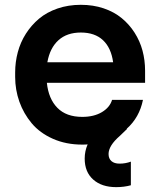

<svg xmlns="http://www.w3.org/2000/svg" viewBox="-20 -582 660 798"><path d="M321.8 19Q254.4 19 200 -5.1Q145.5 -29.3 111.8 -69.6Q78.1 -109.9 60.5 -159.4Q43 -209 43 -262.2V-280.8Q43 -324.2 54 -365.2Q64.9 -406.2 87.6 -441.9Q110.4 -477.5 142.3 -504.4Q174.3 -531.2 219 -546.6Q263.7 -562 315.9 -562Q367.2 -562 410.6 -547.4Q454.1 -532.7 485.6 -506.8Q517.1 -481 539.3 -446.3Q561.5 -411.6 572.3 -371.6Q583 -331.5 583 -288.1V-237.8H174.8Q181.6 -171.4 218.5 -133.8Q255.4 -96.2 321.8 -96.2Q370.6 -96.2 403.6 -116Q436.5 -135.7 445.8 -167H574.2Q559.6 -94.2 506.8 -46.9L507.8 -45.9L478 -17.1Q431.2 23.4 431.2 58.1Q431.2 77.1 443.1 87.6Q455.1 98.1 477.1 98.1Q501.5 98.1 523.9 89.8V188Q495.6 195.8 462.9 195.8Q402.8 195.8 367.4 164.3Q332 132.8 332 77.1Q332 46.4 344.2 18.1Q337.4 19 321.8 19ZM315.9 -446.8Q258.3 -446.8 222.9 -414.8Q187.5 -382.8 176.8 -323.2H450.2Q441.9 -383.3 408 -415Q374 -446.8 315.9 -446.8Z"/></svg>

Font: Sora SemiBold
Style: Regular
Weight: 600
Designer: Jonathan Barnbrook, Julián Moncada
Foundry: Barnbrook Fonts
Version: Version 2.000